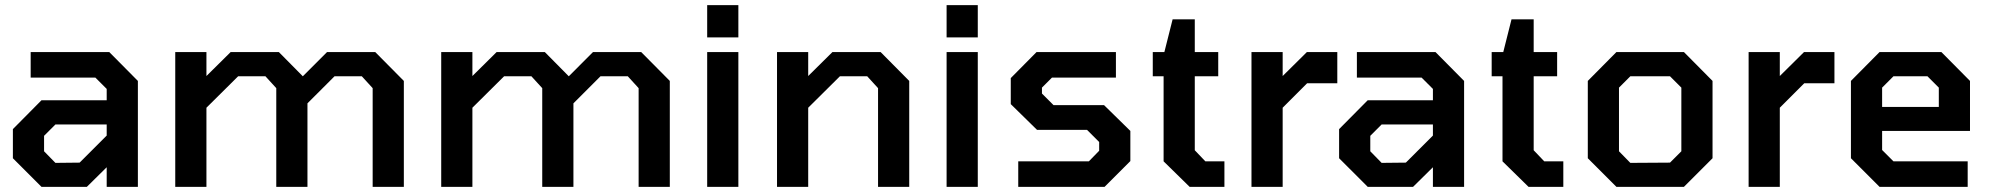

<svg xmlns="http://www.w3.org/2000/svg" viewBox="-20 -725 7729 745"><path d="M141 0 30 -111V-224L141 -336H394V-380L350 -424H99V-523H404L515 -411V0H394V-76L317 0ZM195 -93 289 -94 394 -199V-242H195L151 -198V-138Z M660 0V-523H781V-430L875 -523H1062L1155 -429L1249 -523H1436L1547 -411V0H1426V-383L1384 -429H1278L1173 -324V0H1052V-383L1010 -429H904L781 -307V0Z M1692 0V-523H1813V-430L1907 -523H2094L2187 -429L2281 -523H2468L2579 -411V0H2458V-383L2416 -429H2310L2205 -324V0H2084V-383L2042 -429H1936L1813 -307V0Z M2724 -580V-705H2845V-580ZM2724 0V-523H2845V0Z M2995 0V-523H3116V-430L3210 -523H3397L3508 -411V0H3387V-383L3345 -429H3239L3116 -307V0Z M3653 -580V-705H3774V-580ZM3653 0V-523H3774V0Z M3931 0V-99H4205L4245 -140V-174L4198 -221H4004L3902 -321V-422L4002 -523H4310V-424H4062L4023 -385V-362L4068 -317H4264L4366 -217V-100L4266 0Z M4596 0 4495 -99V-429H4453V-523H4498L4530 -650H4616V-523H4707V-429H4616V-142L4657 -99H4731V0Z M4836 0V-523H4957V-430L5051 -523H5169V-402H5052L4957 -307V0Z M5287 0 5176 -111V-224L5287 -336H5540V-380L5496 -424H5245V-523H5550L5661 -411V0H5540V-76L5463 0ZM5341 -93 5435 -94 5540 -199V-242H5341L5297 -198V-138Z M5911 0 5810 -99V-429H5768V-523H5813L5845 -650H5931V-523H6022V-429H5931V-142L5972 -99H6046V0Z M6252 0 6141 -111V-411L6252 -523H6514L6625 -411V-111L6514 0ZM6306 -93 6460 -94 6504 -138V-385L6460 -429H6306L6262 -385V-138Z M6765 0V-523H6886V-430L6980 -523H7098V-402H6981L6886 -307V0Z M7273 0 7162 -111V-411L7273 -523H7513L7624 -411V-217H7283V-143L7327 -99H7615V0ZM7283 -310H7503V-385L7459 -429H7327L7283 -385Z"/></svg>

Font: Tomorrow Medium
Style: Regular
Weight: 500
Designer: Tony de Marco, Monica Rizzolli
Foundry: Just in Type
Version: Version 2.002